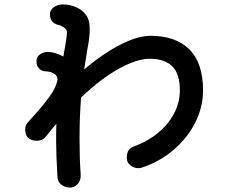

<svg xmlns="http://www.w3.org/2000/svg" viewBox="-20 -795 1040 869"><path d="M899 -386Q899 -311 864 -241Q829 -171 766 -117Q703 -63 621 -36Q617 -34 604 -34Q587 -34 570.5 -46.5Q554 -59 554 -80Q554 -103 562 -115Q570 -127 588 -133Q684 -169 739 -237.5Q794 -306 794 -386Q794 -462 759 -495.5Q724 -529 657 -529Q600 -529 519 -484.5Q438 -440 347 -354Q340 -269 340 -167Q340 -79 345 -8V2Q345 24 330.5 39Q316 54 296 54Q276 54 258.5 41.5Q241 29 240 5Q234 -97 234 -156Q234 -209 235 -235Q203 -197 187 -176Q172 -158 148 -158Q94 -158 94 -209Q94 -227 105 -240Q187 -329 218 -378Q227 -393 233.5 -410Q240 -427 240 -438Q240 -452 224 -462Q208 -472 186 -472Q168 -473 156.5 -485.5Q145 -498 145 -518Q145 -538 161 -549Q177 -560 196 -560Q227 -560 267 -539Q271 -567 274 -580Q283 -629 283 -651Q283 -661 269.5 -670.5Q256 -680 245 -682Q226 -686 216 -698.5Q206 -711 206 -731Q206 -749 223 -762Q240 -775 266 -775Q294 -775 323 -763Q352 -751 368 -729Q386 -707 386 -663Q386 -632 380 -597L375 -570Q363 -496 361 -481Q448 -554 526 -593.5Q604 -633 661 -633Q775 -633 837 -571.5Q899 -510 899 -386Z"/></svg>

Font: Tsukimi Rounded SemiBold
Style: Regular
Weight: 600
Designer: Takashi Funayama
Foundry: Takashi Funayama
Version: Version 1.032; ttfautohint (v1.8.3)